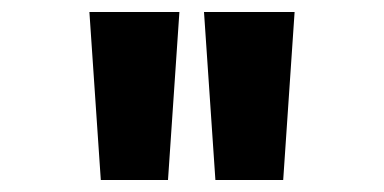

<svg xmlns="http://www.w3.org/2000/svg" viewBox="-20 -762 640 320"><path d="M129 -742H279L260 -462H148ZM320 -742H471L452 -462H339Z"/></svg>

Font: Fira Mono
Style: Bold
Weight: 700
Monospace: yes
Designer: Carrois Corporate & Edenspiekermann AG
Foundry: Carrois Corporate GbR & Edenspiekermann AG
Version: Version 3.206